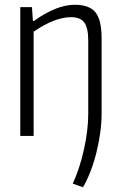

<svg xmlns="http://www.w3.org/2000/svg" viewBox="-20 -570 508 805"><path d="M285 200Q300 168 312 130.5Q324 93 332.5 54.5Q341 16 345.5 -22Q350 -60 350 -93V-399Q350 -453 333.5 -475.5Q317 -498 279 -498Q209 -498 121 -437V0H65V-540H114L118 -482H122Q217 -550 293 -550Q355 -550 380.5 -518Q406 -486 406 -409V-93Q406 -55 400 -12Q394 31 383.5 72.5Q373 114 358.5 151Q344 188 328 215Z"/></svg>

Font: Encode Sans Compressed
Style: Light
Weight: 300
Designer: Pablo Impallari, Andres Torresi
Foundry: Pablo Impallari, Andres Torresi
Version: Version 1.000; ttfautohint (v1.00) -l 8 -r 50 -G 200 -x 14 -